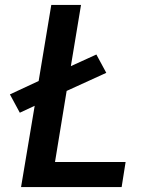

<svg xmlns="http://www.w3.org/2000/svg" viewBox="-20 -755 640 775"><path d="M65 0 120 -328 60 -300 20 -374 136 -428 187 -735H307L266 -488L369 -535L409 -461L249 -388L202 -101H487L471 0Z"/></svg>

Font: Iosevka SS04 Extended
Style: Bold Italic
Weight: 700
Width: 7
Italic angle: -9°
Monospace: yes
Designer: Belleve Invis
Foundry: Belleve Invis
Version: Version 19.0.0; ttfautohint (v1.8.4)